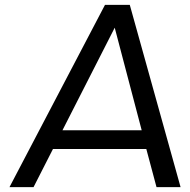

<svg xmlns="http://www.w3.org/2000/svg" viewBox="-20 -770 783 790"><path d="M624 0 582 -157H198L118 0H19L412 -750H514L723 0ZM237 -234H563L452 -656Z"/></svg>

Font: Orkney
Style: Italic
Weight: 400
Italic angle: -7°
Designer: Samuel Oakes and Alfredo Marco Pradil
Foundry: Alfredo Marco Pradil
Version: 1.0; ttfautohint (v1.5)